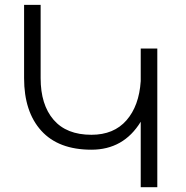

<svg xmlns="http://www.w3.org/2000/svg" viewBox="-20 -777 774 798"><path d="M564.9 -575.2H633.8V1H564.9V-271Q493.7 -154.8 359.9 -154.8Q223.1 -154.8 151.6 -233.6Q80.1 -312.5 80.1 -452.1V-756.8H148.9V-452.1Q148.9 -341.8 202.6 -279.3Q256.3 -216.8 359.9 -216.8Q453.1 -216.8 505.6 -276.9Q558.1 -336.9 564.9 -439.9Z"/></svg>

Font: Montserrat arm Light
Style: Regular
Weight: 300
Designer: Julieta Ulanovsky
Foundry: Julieta Ulanovsky
Version: Version 6.000;PS 006.000;hotconv 1.0.88;makeotf.lib2.5.64775